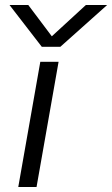

<svg xmlns="http://www.w3.org/2000/svg" viewBox="-20 -747 448 767"><path d="M221 -560H147L18 -727H93L187 -602L323 -727H408ZM141 -500H214L126 0H53Z"/></svg>

Font: Overused Grotesk
Style: Italic
Weight: 400
Italic angle: -10°
Version: Version 0.003